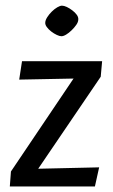

<svg xmlns="http://www.w3.org/2000/svg" viewBox="-20 -670 407 690"><path d="M15.3 0 19.3 -53.7 244.3 -387.7 49 -383.9 59.1 -450H347L342 -394.3L117.3 -63.6L336.3 -68.6L321.1 0ZM200.7 -539.8Q194.2 -539.8 184.1 -544.5Q174 -549.2 164.1 -556.8Q154.3 -564.4 148 -573.1Q141.7 -581.8 142.7 -589.8Q143.2 -597.9 149.9 -608.4Q156.5 -618.8 166.1 -628.3Q175.7 -637.8 185.8 -643.7Q195.9 -649.6 202.7 -649.6Q210.1 -649.6 220 -645Q230 -640.3 239.8 -632.8Q249.7 -625.4 256 -616.7Q262.3 -608 261.3 -598.9Q261 -590.6 254.1 -580.6Q247.2 -570.6 237.4 -561.2Q227.7 -551.7 217.9 -545.8Q208.1 -539.8 200.7 -539.8Z"/></svg>

Font: Ancizar Sans Thin
Style: Italic
Weight: 100
Italic angle: -4°
Designer: Cesar Puertas, Viviana Monsalve, Julian Moncada, Julian Prieto, Jose Castro, Mariel Hernandez, Felipe Aragon, Sara Alarc
Version: Version 8.100